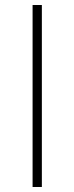

<svg xmlns="http://www.w3.org/2000/svg" viewBox="-20 -746 297 766"><path d="M110 -726H147V0H110Z"/></svg>

Font: Merged Yaku Han JP Thin
Style: Regular
Weight: 250
Designer: Ryoko NISHIZUKA 西塚涼子 (kana, bopomofo & ideographs); Paul D. Hunt (Latin, Greek & Cyrillic); Sandoll Communications 산돌커뮤니
Foundry: Adobe
Version: Version 2.004